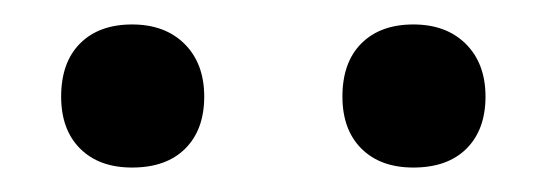

<svg xmlns="http://www.w3.org/2000/svg" viewBox="-20 -784 447 157"><path d="M30 -705Q30 -733 45.5 -748.5Q61 -764 88 -764Q115 -764 131 -748Q147 -732 147 -705Q147 -678 131.5 -662.5Q116 -647 88 -647Q61 -647 45.5 -662.5Q30 -678 30 -705ZM260 -705Q260 -733 275.5 -748.5Q291 -764 318 -764Q345 -764 361 -748Q377 -732 377 -705Q377 -678 361.5 -662.5Q346 -647 318 -647Q291 -647 275.5 -662.5Q260 -678 260 -705Z"/></svg>

Font: Domine
Style: Regular
Weight: 400
Designer: Pablo Impallari, Rodrigo Fuenzalida, Brenda Gallo
Foundry: Pablo Impallari, Rodrigo Fuenzalida, Brenda Gallo
Version: Version 2.000